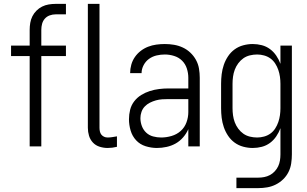

<svg xmlns="http://www.w3.org/2000/svg" viewBox="-20 -755 1584 990"><path d="M133 0V-466H37V-520H133V-601Q133 -619 136 -637Q139 -655 147 -671Q155 -687 168 -700Q181 -713 197 -721Q213 -729 231 -732Q249 -735 267 -735H320V-681H267Q251 -681 236 -675.5Q221 -670 211 -658.5Q201 -647 197 -632Q193 -617 193 -601V-520H320V-466H193V0Z M535 8Q514 8 493.5 1.5Q473 -5 459 -20Q445 -35 439 -55Q433 -75 433 -96V-735H493V-96Q493 -87 495 -77.5Q497 -68 502.5 -61Q508 -54 516.5 -50Q525 -46 535 -46Q547 -46 559 -48Q571 -50 583 -52V2Q571 5 559 6.5Q547 8 535 8Z M789 8Q760 8 731 -1Q702 -10 682 -31.5Q662 -53 653.5 -82Q645 -111 645 -140Q645 -165 651 -189Q657 -213 672 -232.5Q687 -252 708 -265Q729 -278 752.5 -285.5Q776 -293 800.5 -296Q825 -299 849 -299H951V-354Q951 -378 943.5 -401.5Q936 -425 919 -442Q902 -459 878 -466.5Q854 -474 830 -474Q808 -474 787 -469Q766 -464 748.5 -451.5Q731 -439 720.5 -419Q710 -399 710 -378H651Q651 -400 657 -421.5Q663 -443 675.5 -461Q688 -479 705.5 -492.5Q723 -506 743.5 -514Q764 -522 786 -525Q808 -528 830 -528Q854 -528 877.5 -524Q901 -520 922.5 -510Q944 -500 961.5 -483.5Q979 -467 990.5 -446Q1002 -425 1006 -401.5Q1010 -378 1010 -354V0H951V-89Q941 -66 924 -46.5Q907 -27 885.5 -15Q864 -3 839 2.5Q814 8 789 8ZM811 -46Q838 -46 865 -54Q892 -62 912 -80Q932 -98 941.5 -124Q951 -150 951 -177V-244H849Q833 -244 816.5 -243Q800 -242 784 -237.5Q768 -233 753 -225.5Q738 -218 726.5 -206Q715 -194 709.5 -178Q704 -162 704 -146Q704 -125 711.5 -105Q719 -85 734 -71Q749 -57 769.5 -51.5Q790 -46 811 -46Z M1199 215V161H1311Q1327 161 1342.5 158Q1358 155 1372 147.5Q1386 140 1397 128Q1408 116 1414.5 102Q1421 88 1423.5 72.5Q1426 57 1426 41V-94Q1418 -72 1404.5 -52Q1391 -32 1372 -18Q1353 -4 1330 2Q1307 8 1283 8Q1259 8 1234.5 1.5Q1210 -5 1190 -19.5Q1170 -34 1156 -55Q1142 -76 1134 -99.5Q1126 -123 1123 -147.5Q1120 -172 1120 -197V-323Q1120 -348 1123 -372.5Q1126 -397 1134 -420.5Q1142 -444 1156 -465Q1170 -486 1190 -500.5Q1210 -515 1234.5 -521.5Q1259 -528 1283 -528Q1307 -528 1330 -522Q1353 -516 1372 -502Q1391 -488 1404.5 -468Q1418 -448 1426 -426V-520H1485V41Q1485 64 1481.5 87.5Q1478 111 1467.5 132Q1457 153 1440 169.5Q1423 186 1402 196.5Q1381 207 1358 211Q1335 215 1311 215ZM1306 -46Q1324 -46 1342 -51Q1360 -56 1374.5 -66.5Q1389 -77 1399 -92.5Q1409 -108 1415 -125.5Q1421 -143 1423.5 -161Q1426 -179 1426 -197V-323Q1426 -341 1423.5 -359Q1421 -377 1415 -394.5Q1409 -412 1399 -427.5Q1389 -443 1374.5 -453.5Q1360 -464 1342 -469Q1324 -474 1306 -474Q1287 -474 1268.5 -469.5Q1250 -465 1235 -454.5Q1220 -444 1208.5 -428.5Q1197 -413 1190.5 -395.5Q1184 -378 1181.5 -359.5Q1179 -341 1179 -323V-197Q1179 -179 1181.5 -160.5Q1184 -142 1190.5 -124.5Q1197 -107 1208.5 -91.5Q1220 -76 1235 -65.5Q1250 -55 1268.5 -50.5Q1287 -46 1306 -46Z"/></svg>

Font: Iosevka QP Light
Style: Regular
Weight: 300
Designer: Belleve Invis
Foundry: Belleve Invis
Version: Version 20.0.0; ttfautohint (v1.8.4)